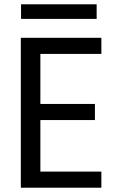

<svg xmlns="http://www.w3.org/2000/svg" viewBox="-20 -874 553 894"><path d="M452 -623H168V-390H422V-315H168V-75H452V0H77V-698H452ZM78 -854H430V-786H78Z"/></svg>

Font: Poppins
Style: Regular
Weight: 400
Designer: Ninad Kale (Devanagari), Jonny Pinhorn (Latin)
Version: Version 5.002